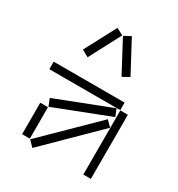

<svg xmlns="http://www.w3.org/2000/svg" viewBox="-169 -804 857 926"><g transform="rotate(30 259.0 -341.5)"><path d="M123 -521 161 -500 253 -675 215 -695ZM257 -675 350 -500 388 -521 295 -695ZM30 -358H425V-400H30ZM101 -239 117 -199 421 -317 405 -357ZM426 0H468V-357H426ZM119 -19 149 12 425 -260 395 -290ZM73 -21H116V-196H73Z"/></g></svg>

Font: Anthony
Style: Regular
Weight: 400
Designer: Sun Young Oh
Foundry: Velvetyne Type Foundry
Version: Version 1.000;hotconv 1.0.109;makeotfexe 2.5.65596